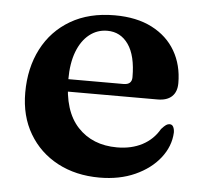

<svg xmlns="http://www.w3.org/2000/svg" viewBox="-42 -529 618 586"><g transform="rotate(5 266.5 -236.0)"><path d="M498 -295.5Q498 -269 483 -254.8Q468 -240.5 439 -240.5H127V-278.5H331.5Q357 -278.5 357 -301.5Q357 -367.5 333 -401.8Q309 -436 268.5 -436Q237.5 -436 213.5 -417Q189.5 -398 176 -362.8Q162.5 -327.5 162.5 -277.5Q162.5 -181 207.8 -132.5Q253 -84 328.5 -84Q372.5 -84 405.8 -101.5Q439 -119 457.5 -151.5Q466.5 -161.5 471.8 -165Q477 -168.5 482.5 -168.5Q490.5 -168.5 494 -161.2Q497.5 -154 497.5 -144Q495.5 -102 467.5 -66.2Q439.5 -30.5 392 -9Q344.5 12.5 283 12.5Q210.5 12.5 154.5 -17.2Q98.5 -47 66.8 -100.8Q35 -154.5 35 -226.5Q35 -302 65.2 -360.5Q95.5 -419 152 -452Q208.5 -485 287 -485Q354 -485 401.2 -460.8Q448.5 -436.5 473.2 -393.8Q498 -351 498 -295.5Z"/></g></svg>

Font: Fraunces SemiBold
Style: Regular
Weight: 600
Version: Version 1.000;[b76b70a41]